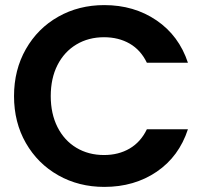

<svg xmlns="http://www.w3.org/2000/svg" viewBox="-20 -727 808 753"><path d="M35 -350Q35 -453 81.5 -534.5Q128 -616 208.5 -661.5Q289 -707 389 -707Q506 -707 594 -647Q682 -587 717 -481H556Q532 -531 488.5 -556Q445 -581 388 -581Q327 -581 279.5 -552.5Q232 -524 205.5 -472Q179 -420 179 -350Q179 -281 205.5 -228.5Q232 -176 279.5 -147.5Q327 -119 388 -119Q445 -119 488.5 -144.5Q532 -170 556 -220H717Q682 -113 594.5 -53.5Q507 6 389 6Q289 6 208.5 -39.5Q128 -85 81.5 -166Q35 -247 35 -350Z"/></svg>

Font: MSTAGE SemiBold
Style: Regular
Weight: 600
Designer: Ninad Kale (Devanagari), Jonny Pinhorn (Latin)
Foundry: Indian Type Foundry
Version: 4.004